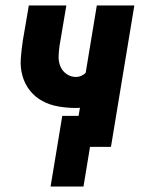

<svg xmlns="http://www.w3.org/2000/svg" viewBox="-20 -540 540 706"><path d="M166 146 209 -114H269L274 -144Q270 -143 266.5 -143Q263 -143 259 -143Q227 -143 195 -148.5Q163 -154 136 -168.5Q109 -183 90 -207Q71 -231 62.5 -261.5Q54 -292 56.5 -325Q59 -358 64 -391L86 -520H224L199 -372Q196 -352 195.5 -332.5Q195 -313 202 -296Q209 -279 224.5 -268Q240 -257 260 -257Q269 -257 278.5 -261Q288 -265 295 -272L336 -520H474L388 0H311L287 146Z"/></svg>

Font: Iosevka Heavy Oblique
Style: Regular
Weight: 900
Italic angle: -9°
Monospace: yes
Designer: Belleve Invis
Foundry: Belleve Invis
Version: Version 32.5.0; ttfautohint (v1.8.4)